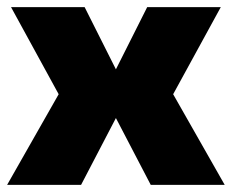

<svg xmlns="http://www.w3.org/2000/svg" viewBox="-23 -520 652 540"><path d="M401 0 303 -188 205 0H-3L142 -255L8 -500H215L303 -325L391 -500H598L464 -255L609 0Z"/></svg>

Font: Exo 2.0 Black
Style: Regular
Weight: 900
Designer: Natanael Gama
Version: Version 1.001;PS 001.001;hotconv 1.0.70;makeotf.lib2.5.58329